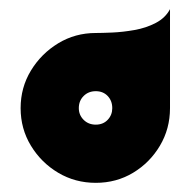

<svg xmlns="http://www.w3.org/2000/svg" viewBox="-20 -399 416 419"><path d="M189 0Q144 0 107 -22Q70 -44 47.5 -81Q25 -118 25 -163Q25 -208 47.5 -245Q70 -282 107 -304.5Q144 -327 189 -327Q202 -327 225 -328Q248 -329 273.5 -333.5Q299 -338 320 -349Q341 -360 351 -379V-163Q351 -118 329 -81Q307 -44 270.5 -22Q234 0 189 0ZM189 -127Q205 -127 215 -137.5Q225 -148 225 -163Q225 -179 215 -189.5Q205 -200 189 -200Q173 -200 162.5 -189.5Q152 -179 152 -163Q152 -148 162.5 -137.5Q173 -127 189 -127Z"/></svg>

Font: Reem Kufi SemiBold
Style: Regular
Weight: 600
Designer: Khaled Hosny
Version: Version 1.001